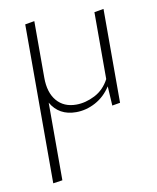

<svg xmlns="http://www.w3.org/2000/svg" viewBox="-80 -477 677 828"><g transform="rotate(-10 258.0 -62.5)"><path d="M389 -407 430 -414V-3L395 3L390 -82Q363 -40 322 -18Q281 4 237 4Q162 4 127 -57V283L86 289V-407L127 -414V-166Q127 -101 158 -64.5Q189 -28 243 -28Q284 -28 325 -49Q366 -70 389 -114Z"/></g></svg>

Font: EauTestInfant Light
Style: Regular
Weight: 300
Designer: Christian Thalmann (Catharsis Fonts)
Version: Version 0.001;PS 000.001;hotconv 1.0.88;makeotf.lib2.5.64775